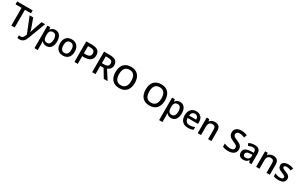

<svg xmlns="http://www.w3.org/2000/svg" viewBox="385 -3125 8981 5765"><g transform="rotate(30 4875.0 -242.5)"><path d="M340.8 0H224.1V-613.8H14.2V-713.9H550.8V-613.8H340.8Z M545.9 -540H670.9L780.8 -233.9Q805.7 -168.5 814 -110.8H817.9Q822.3 -137.7 834 -176Q845.7 -214.4 958 -540H1082L851.1 71.8Q788.1 240.2 641.1 240.2Q603 240.2 566.9 231.9V141.1Q592.8 147 626 147Q709 147 742.7 50.8L762.7 0Z M1438 9.8Q1335.4 9.8 1278.8 -64H1272Q1278.8 4.4 1278.8 19V240.2H1164.1V-540H1256.8Q1260.7 -524.9 1272.9 -467.8H1278.8Q1332.5 -549.8 1439.9 -549.8Q1541 -549.8 1597.4 -476.6Q1653.8 -403.3 1653.8 -271Q1653.8 -138.7 1596.4 -64.5Q1539.1 9.8 1438 9.8ZM1410.2 -456.1Q1341.8 -456.1 1310.3 -416Q1278.8 -376 1278.8 -288.1V-271Q1278.8 -172.4 1310.1 -128.2Q1341.3 -84 1412.1 -84Q1471.7 -84 1503.9 -132.8Q1536.1 -181.6 1536.1 -272Q1536.1 -362.8 1504.2 -409.4Q1472.2 -456.1 1410.2 -456.1Z M2266.1 -271Q2266.1 -138.7 2198.2 -64.5Q2130.4 9.8 2009.3 9.8Q1933.6 9.8 1875.5 -24.4Q1817.4 -58.6 1786.1 -122.6Q1754.9 -186.5 1754.9 -271Q1754.9 -402.3 1822.3 -476.1Q1889.6 -549.8 2012.2 -549.8Q2129.4 -549.8 2197.8 -474.4Q2266.1 -398.9 2266.1 -271ZM1873 -271Q1873 -84 2011.2 -84Q2147.9 -84 2147.9 -271Q2147.9 -456.1 2010.3 -456.1Q1938 -456.1 1905.5 -408.2Q1873 -360.4 1873 -271Z M2882.8 -498Q2882.8 -386.2 2809.6 -326.7Q2736.3 -267.1 2601.1 -267.1H2526.9V0H2410.2V-713.9H2615.7Q2749.5 -713.9 2816.2 -659.2Q2882.8 -604.5 2882.8 -498ZM2526.9 -365.2H2588.9Q2678.7 -365.2 2720.7 -396.5Q2762.7 -427.7 2762.7 -494.1Q2762.7 -555.7 2725.1 -585.9Q2687.5 -616.2 2607.9 -616.2H2526.9Z M3142.1 -381.8H3223.1Q3304.7 -381.8 3341.3 -412.1Q3377.9 -442.4 3377.9 -502Q3377.9 -562.5 3338.4 -588.9Q3298.8 -615.2 3219.2 -615.2H3142.1ZM3142.1 -285.2V0H3025.4V-713.9H3227.1Q3365.2 -713.9 3431.6 -662.1Q3498 -610.4 3498 -505.9Q3498 -372.6 3359.4 -315.9L3561 0H3428.2L3257.3 -285.2Z M4298.3 -357.9Q4298.3 -183.6 4211.2 -86.9Q4124 9.8 3964.4 9.8Q3802.7 9.8 3716.1 -86.2Q3629.4 -182.1 3629.4 -358.9Q3629.4 -535.6 3716.6 -630.4Q3803.7 -725.1 3965.3 -725.1Q4124.5 -725.1 4211.4 -628.9Q4298.3 -532.7 4298.3 -357.9ZM3753.4 -357.9Q3753.4 -226.1 3806.6 -158Q3859.9 -89.8 3964.4 -89.8Q4068.4 -89.8 4121.3 -157.2Q4174.3 -224.6 4174.3 -357.9Q4174.3 -489.3 4121.8 -557.1Q4069.3 -625 3965.3 -625Q3860.4 -625 3806.9 -557.1Q3753.4 -489.3 3753.4 -357.9Z M5345.2 -357.9Q5345.2 -183.6 5258.1 -86.9Q5170.9 9.8 5011.2 9.8Q4849.6 9.8 4762.9 -86.2Q4676.3 -182.1 4676.3 -358.9Q4676.3 -535.6 4763.4 -630.4Q4850.6 -725.1 5012.2 -725.1Q5171.4 -725.1 5258.3 -628.9Q5345.2 -532.7 5345.2 -357.9ZM4800.3 -357.9Q4800.3 -226.1 4853.5 -158Q4906.7 -89.8 5011.2 -89.8Q5115.2 -89.8 5168.2 -157.2Q5221.2 -224.6 5221.2 -357.9Q5221.2 -489.3 5168.7 -557.1Q5116.2 -625 5012.2 -625Q4907.2 -625 4853.8 -557.1Q4800.3 -489.3 4800.3 -357.9Z M5760.3 9.8Q5657.7 9.8 5601.1 -64H5594.2Q5601.1 4.4 5601.1 19V240.2H5486.3V-540H5579.1Q5583 -524.9 5595.2 -467.8H5601.1Q5654.8 -549.8 5762.2 -549.8Q5863.3 -549.8 5919.7 -476.6Q5976.1 -403.3 5976.1 -271Q5976.1 -138.7 5918.7 -64.5Q5861.3 9.8 5760.3 9.8ZM5732.4 -456.1Q5664.1 -456.1 5632.6 -416Q5601.1 -376 5601.1 -288.1V-271Q5601.1 -172.4 5632.3 -128.2Q5663.6 -84 5734.4 -84Q5793.9 -84 5826.2 -132.8Q5858.4 -181.6 5858.4 -272Q5858.4 -362.8 5826.4 -409.4Q5794.4 -456.1 5732.4 -456.1Z M6345.2 9.8Q6219.2 9.8 6148.2 -63.7Q6077.1 -137.2 6077.1 -266.1Q6077.1 -398.4 6143.1 -474.1Q6209 -549.8 6324.2 -549.8Q6431.2 -549.8 6493.2 -484.9Q6555.2 -419.9 6555.2 -306.2V-244.1H6195.3Q6197.8 -165.5 6237.8 -123.3Q6277.8 -81.1 6350.6 -81.1Q6398.4 -81.1 6439.7 -90.1Q6481 -99.1 6528.3 -120.1V-26.9Q6486.3 -6.8 6443.4 1.5Q6400.4 9.8 6345.2 9.8ZM6324.2 -462.9Q6269.5 -462.9 6236.6 -428.2Q6203.6 -393.6 6197.3 -327.1H6442.4Q6441.4 -394 6410.2 -428.5Q6378.9 -462.9 6324.2 -462.9Z M7160.6 0H7045.4V-332Q7045.4 -394.5 7020.3 -425.3Q6995.1 -456.1 6940.4 -456.1Q6867.7 -456.1 6834 -413.1Q6800.3 -370.1 6800.3 -269V0H6685.5V-540H6775.4L6791.5 -469.2H6797.4Q6821.8 -507.8 6866.7 -528.8Q6911.6 -549.8 6966.3 -549.8Q7160.6 -549.8 7160.6 -352.1Z M8003.9 -193.8Q8003.9 -98.6 7935.1 -44.4Q7866.2 9.8 7745.1 9.8Q7624 9.8 7546.9 -27.8V-138.2Q7595.7 -115.2 7650.6 -102.1Q7705.6 -88.9 7752.9 -88.9Q7822.3 -88.9 7855.2 -115.2Q7888.2 -141.6 7888.2 -186Q7888.2 -226.1 7857.9 -253.9Q7827.6 -281.7 7732.9 -319.8Q7635.3 -359.4 7595.2 -410.2Q7555.2 -460.9 7555.2 -532.2Q7555.2 -621.6 7618.7 -672.9Q7682.1 -724.1 7789.1 -724.1Q7891.6 -724.1 7993.2 -679.2L7956.1 -584Q7860.8 -624 7786.1 -624Q7729.5 -624 7700.2 -599.4Q7670.9 -574.7 7670.9 -534.2Q7670.9 -506.3 7682.6 -486.6Q7694.3 -466.8 7721.2 -449.2Q7748 -431.6 7817.9 -402.8Q7896.5 -370.1 7933.1 -341.8Q7969.7 -313.5 7986.8 -277.8Q8003.9 -242.2 8003.9 -193.8Z M8467.8 0 8444.8 -75.2H8440.9Q8401.9 -25.9 8362.3 -8.1Q8322.8 9.8 8260.7 9.8Q8181.2 9.8 8136.5 -33.2Q8091.8 -76.2 8091.8 -154.8Q8091.8 -238.3 8153.8 -280.8Q8215.8 -323.2 8342.8 -327.1L8436 -330.1V-358.9Q8436 -410.6 8411.9 -436.3Q8387.7 -461.9 8336.9 -461.9Q8295.4 -461.9 8257.3 -449.7Q8219.2 -437.5 8184.1 -420.9L8147 -502.9Q8190.9 -525.9 8243.2 -537.8Q8295.4 -549.8 8341.8 -549.8Q8444.8 -549.8 8497.3 -504.9Q8549.8 -460 8549.8 -363.8V0ZM8296.9 -78.1Q8359.4 -78.1 8397.2 -113Q8435.1 -147.9 8435.1 -210.9V-257.8L8365.7 -254.9Q8284.7 -252 8247.8 -227.8Q8210.9 -203.6 8210.9 -153.8Q8210.9 -117.7 8232.4 -97.9Q8253.9 -78.1 8296.9 -78.1Z M9185.1 0H9069.8V-332Q9069.8 -394.5 9044.7 -425.3Q9019.5 -456.1 8964.8 -456.1Q8892.1 -456.1 8858.4 -413.1Q8824.7 -370.1 8824.7 -269V0H8710V-540H8799.8L8815.9 -469.2H8821.8Q8846.2 -507.8 8891.1 -528.8Q8936 -549.8 8990.7 -549.8Q9185.1 -549.8 9185.1 -352.1Z M9707.5 -153.8Q9707.5 -74.7 9649.9 -32.5Q9592.3 9.8 9484.9 9.8Q9377 9.8 9311.5 -22.9V-122.1Q9406.7 -78.1 9488.8 -78.1Q9594.7 -78.1 9594.7 -142.1Q9594.7 -162.6 9583 -176.3Q9571.3 -189.9 9544.4 -204.6Q9517.6 -219.2 9469.7 -237.8Q9376.5 -273.9 9343.5 -310.1Q9310.5 -346.2 9310.5 -403.8Q9310.5 -473.1 9366.5 -511.5Q9422.4 -549.8 9518.6 -549.8Q9613.8 -549.8 9698.7 -511.2L9661.6 -424.8Q9574.2 -460.9 9514.6 -460.9Q9423.8 -460.9 9423.8 -409.2Q9423.8 -383.8 9447.5 -366.2Q9471.2 -348.6 9550.8 -317.9Q9617.7 -292 9647.9 -270.5Q9678.2 -249 9692.9 -220.9Q9707.5 -192.9 9707.5 -153.8Z"/></g></svg>

Font: TypoPRO Open Sans
Style: Regular
Weight: 600
Foundry: Ascender Corporation
Version: Version 1.10